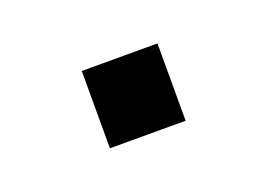

<svg xmlns="http://www.w3.org/2000/svg" viewBox="-35 -412 311 224"><g transform="rotate(-20 120.5 -300.0)"><path d="M74 -252V-348H168V-252Z"/></g></svg>

Font: Saira Expanded
Style: Regular
Weight: 400
Width: 7
Designer: Hector Gatti with collaboration of the Omnibus-Type team
Foundry: Omnibus-Type
Version: Version 1.100; ttfautohint (v1.8.3)